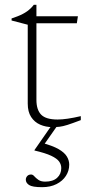

<svg xmlns="http://www.w3.org/2000/svg" viewBox="-20 -522 364 796"><path d="M131 -108Q131 -66.5 150.8 -46.5Q170.5 -26.5 219 -26.5Q237 -26.5 261 -30Q285 -33.5 315 -40.5V-24Q279.5 -10.5 259.8 -4.2Q240 2 226.8 3.5Q213.5 5 197 5Q170 5 146.5 -5.2Q123 -15.5 109 -37Q95 -58.5 95 -92.5V-419.5L28 -437V-445.5Q41.5 -450 53 -454.5Q64.5 -459 74.5 -464.2Q84.5 -469.5 92.5 -475.2Q100.5 -481 107.5 -487.8Q114.5 -494.5 120 -502H131V-438ZM105.5 -425.5V-454.5H303L298.5 -425.5ZM154.5 254Q114 254 100.5 245Q87 236 87 223Q87 214.5 92.8 208Q98.5 201.5 109 201.5Q116 201.5 122.2 208.8Q128.5 216 139 223.5Q149.5 231 167.5 231Q199.5 231 216.8 215.2Q234 199.5 234 175Q234 160 225 147.5Q216 135 192.2 123.8Q168.5 112.5 123 102V100L192.5 0H217L159.5 82L153 70Q198 82 222.8 96.2Q247.5 110.5 257.2 126.8Q267 143 267 160.5Q267 186 253.2 207.2Q239.5 228.5 214.2 241.2Q189 254 154.5 254Z"/></svg>

Font: Newsreader ExtraLight
Style: Regular
Weight: 250
Designer: Hugues Gentile
Foundry: Production Type
Version: Version 1.003